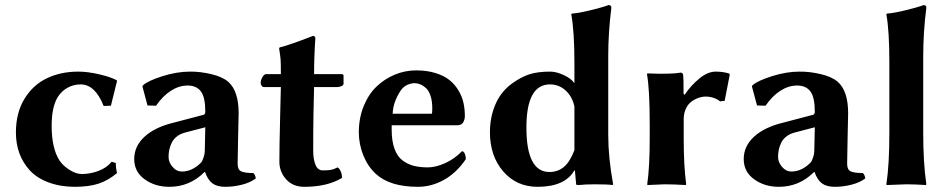

<svg xmlns="http://www.w3.org/2000/svg" viewBox="-20 -718 3703 748"><path d="M293.9 -389.2C331.7 -389.2 361.7 -361.2 383.8 -305.2L412.1 -306.2L436 -402.8L434.1 -405.8C418.1 -414.2 395.3 -421.9 365.7 -428.7C336.1 -435.5 309.2 -439 285.2 -439C239.6 -439 198.7 -430.3 162.6 -413.1C126.5 -395.8 97.3 -369.1 75.2 -332.8C53.1 -296.5 42 -252.9 42 -202.1C42 -142.9 60.1 -93.6 96.2 -54.2C114.4 -34.3 138.8 -18.7 169.4 -7.3C200 4.1 233.9 9.8 271 9.8C308.4 9.8 339.6 5.6 364.5 -2.7C389.4 -11 413.2 -24.7 436 -43.9C432.8 -56.3 431.2 -69.3 431.2 -83L415 -87.9C402 -71.9 384.8 -60 363.3 -52C341.8 -44 320 -40 297.9 -40C283.5 -40 267.7 -45.5 250.5 -56.4C233.2 -67.3 220.1 -79.9 210.9 -94.2C191.1 -125.8 181.2 -170.4 181.2 -228C181.2 -277.2 189.3 -314.8 205.6 -340.8C215.3 -356.1 228 -368 243.7 -376.5C259.3 -384.9 276 -389.2 293.9 -389.2Z M779.8 -222.2 777.8 -128.9C777.8 -122.1 776.2 -113.8 772.9 -104C769.7 -94.2 766.3 -87.6 762.7 -84C739.9 -61.2 715.3 -49.8 689 -49.8C674.6 -49.8 662.4 -55.8 652.1 -67.9C641.8 -79.9 636.7 -92.9 636.7 -106.9C636.7 -116.7 637.7 -126.1 639.6 -135.3C641.6 -144.4 644.8 -153.4 649.2 -162.4C653.6 -171.3 660.1 -179.2 668.7 -186C677.3 -192.9 687.7 -197.9 699.7 -201.2ZM905.8 -80.1C905.8 -91.1 906.4 -126.1 907.7 -185.1C909 -244 909.7 -274.6 909.7 -276.9C909.7 -334.5 896.3 -375.2 869.6 -398.9C855 -411.9 833.1 -422 804 -429C774.8 -436 746.7 -439.3 719.7 -439C686.2 -439 650.8 -433.1 613.5 -421.4C576.3 -409.7 550.9 -397.9 537.6 -386.2L534.7 -381.8L554.7 -307.1L587.9 -306.2C605.1 -331.2 624.3 -350.6 645.5 -364.3C666.7 -377.9 688.5 -384.8 710.9 -384.8C734 -384.8 751.3 -377.1 762.7 -361.8C774.1 -346.5 779.8 -320.3 779.8 -283.2C779.8 -276.4 777.8 -272.3 773.9 -271L656.7 -240.2C608.2 -228.5 570.5 -210.4 543.5 -185.8C516.4 -161.2 502.9 -132 502.9 -98.1C502.9 -65.3 516.4 -39.1 543.5 -19.5C570.5 0 602.5 9.8 639.6 9.8C692.7 9.8 738.4 -9.4 776.9 -47.9H778.8C786 -27.3 795.6 -12.6 807.6 -3.7C819.7 5.3 836.4 9.8 857.9 9.8C879.4 9.8 901 7 922.9 1.5C944.7 -4.1 962.6 -12.2 976.6 -22.9C974.9 -33 971.7 -40 966.8 -43.9C944.3 -43.9 928.5 -46.1 919.4 -50.5C910.3 -54.9 905.8 -64.8 905.8 -80.1Z M1008.3 -378.9H1074.2L1071.3 -261.2C1069.3 -181.2 1068.4 -123.4 1068.4 -87.9C1068.4 -62.2 1077.1 -39.5 1094.5 -19.8C1111.9 -0.1 1135.6 9.8 1165.5 9.8C1225.1 9.8 1274.1 -1.8 1312.5 -24.9C1312.5 -33.4 1311 -41.5 1307.9 -49.3C1304.8 -57.1 1300.6 -62.7 1295.4 -65.9C1285 -60.7 1276.3 -57.5 1269.3 -56.2C1262.3 -54.9 1251.6 -54.2 1237.3 -54.2C1224.6 -54.2 1215.3 -61.4 1209.2 -75.7C1203.2 -90 1200.2 -108.4 1200.2 -130.9C1200.2 -184.9 1200.5 -231.9 1201.2 -272L1203.6 -378.9H1294.4C1300 -378.9 1305.3 -380.1 1310.5 -382.6C1315.8 -385 1318.4 -388.2 1318.4 -392.1V-422.9C1318.4 -427.1 1315.8 -429.2 1310.5 -429.2H1203.6C1203.6 -473.1 1205.2 -519.4 1208.5 -567.9C1208.5 -574.7 1205.4 -578.1 1199.2 -578.1C1135.7 -553.4 1092.4 -538.4 1069.3 -533.2L1067.4 -529.8C1070.6 -509 1072.6 -494.2 1073.2 -485.6C1073.9 -477 1074.2 -458.2 1074.2 -429.2H1016.6C1011.7 -429.2 1007 -425.3 1002.4 -417.5C997.9 -409.7 995.6 -402.2 995.6 -395C995.6 -391.1 996.8 -387.5 999.3 -384C1001.7 -380.6 1004.7 -378.9 1008.3 -378.9Z M1509.8 -274.9C1510.7 -305.2 1521.2 -335.3 1541 -365.2C1548.2 -375.7 1556.9 -383.1 1567.1 -387.5C1577.4 -391.8 1586.6 -394 1594.7 -394C1602.2 -394 1609.6 -392.6 1616.9 -389.6C1624.3 -386.7 1631.7 -381.9 1639.2 -375.2C1646.6 -368.6 1652.7 -358.4 1657.2 -344.7C1661.8 -331.1 1664.1 -314.8 1664.1 -295.9C1664.1 -283.2 1663.4 -276.2 1662.1 -274.9ZM1779.8 -128.9C1760.3 -108.7 1738.3 -93.2 1713.9 -82.3C1689.5 -71.4 1667.2 -65.9 1647 -65.9C1625.8 -65.9 1607.3 -68 1591.6 -72C1575.8 -76.1 1561.1 -83.3 1547.6 -93.5C1534.1 -103.8 1523.8 -119 1516.6 -139.2C1509.4 -159.3 1505.9 -184.2 1505.9 -213.9V-230H1761.7C1772.5 -230 1780 -233.7 1784.4 -241.2C1788.8 -248.7 1791 -257 1791 -266.1C1791 -284 1789.2 -301.1 1785.6 -317.4C1782.1 -333.7 1775.6 -349.6 1766.4 -365.2C1757.1 -380.9 1745.4 -394.4 1731.4 -405.8C1717.4 -417.2 1699.3 -426.4 1677 -433.3C1654.7 -440.3 1629.4 -443.8 1601.1 -443.8C1572.4 -443.8 1544.8 -438.3 1518.1 -427.2C1491.4 -416.2 1467.6 -400.6 1446.8 -380.6C1425.9 -360.6 1409.3 -335.1 1396.7 -304.2C1384.2 -273.3 1377.9 -239.3 1377.9 -202.1C1377.9 -171.9 1383.8 -141.9 1395.5 -112.3C1407.6 -83 1424 -58.9 1444.8 -40C1481.3 -6.8 1535.6 9.8 1607.9 9.8C1643.4 9.8 1677.3 0.7 1709.7 -17.3C1742.1 -35.4 1770.5 -62.3 1794.9 -98.1C1794.9 -105.6 1793.5 -112.6 1790.8 -119.1C1788 -125.7 1784.3 -128.9 1779.8 -128.9Z M2217.8 -132.8C2206.1 -102.2 2192.3 -80.4 2176.5 -67.4C2160.7 -54.4 2142.1 -47.9 2120.6 -47.9C2060.7 -47.9 2030.8 -105.6 2030.8 -221.2C2030.8 -333.2 2061.4 -389.2 2122.6 -389.2C2146 -389.2 2166.3 -381.3 2183.6 -365.5C2200.8 -349.7 2212.2 -328.9 2217.8 -303.2ZM2217.8 -54.2H2219.7L2224.6 0C2224.6 2 2227.7 2.9 2233.9 2.9C2251.5 1 2272.6 0 2297.4 0C2330.2 0 2353.4 1 2366.7 2.9L2368.7 0C2356 -69.7 2349.6 -133.6 2349.6 -191.9V-500C2349.6 -561.2 2353.7 -623.9 2361.8 -688C2361.8 -694.8 2358.1 -698.2 2350.6 -698.2C2336.3 -692.7 2313.5 -686.1 2282.2 -678.5C2251 -670.8 2226.1 -666.3 2207.5 -665L2205.6 -662.1C2213.7 -617.8 2217.8 -555.2 2217.8 -474.1V-394C2208.7 -406.7 2194.5 -417.4 2175.3 -426C2156.1 -434.7 2138.8 -439 2123.5 -439C2091 -439 2063.9 -435.5 2042.2 -428.5C2020.6 -421.5 1998 -409.5 1974.6 -392.6C1945.3 -371.1 1923.7 -343.8 1909.7 -310.5C1895.7 -277.3 1888.7 -241.5 1888.7 -203.1C1888.7 -141.3 1905.9 -90.3 1940.4 -50.3C1974.9 -10.3 2019.7 9.8 2074.7 9.8C2145.3 9.8 2193 -11.6 2217.8 -54.2Z M2647.5 -349.1 2643.1 -352.1C2643.1 -395 2642.6 -419.3 2641.6 -424.8C2640.6 -431.6 2637.5 -435.1 2632.3 -435.1C2606 -430.5 2562.7 -429.5 2502.4 -432.1L2500.5 -429.2C2507.6 -390.1 2511.2 -325.4 2511.2 -234.9V-180.2C2511.2 -105.3 2508 -45.2 2501.5 0L2502.4 2.9L2569.3 0C2592.1 0 2619.5 1 2651.4 2.9L2653.3 0C2646.8 -47.5 2643.6 -107.6 2643.6 -180.2V-252.9C2643.6 -267.6 2646 -280.5 2650.9 -291.7C2655.8 -303 2661.6 -311.7 2668.5 -317.9C2675.3 -324.1 2682.9 -329 2691.4 -332.8C2699.9 -336.5 2707 -338.9 2712.9 -340.1C2718.8 -341.2 2723.6 -341.8 2727.5 -341.8C2750.3 -341.8 2769.5 -335.6 2785.2 -323.2L2803.2 -325.2L2823.2 -428.2L2819.3 -432.1C2803.4 -436.7 2786.5 -439 2768.6 -439C2747.4 -439 2725.8 -429.9 2703.9 -411.6C2681.9 -393.4 2663.1 -372.6 2647.5 -349.1Z M3154.3 -222.2 3152.3 -128.9C3152.3 -122.1 3150.7 -113.8 3147.5 -104C3144.2 -94.2 3140.8 -87.6 3137.2 -84C3114.4 -61.2 3089.8 -49.8 3063.5 -49.8C3049.2 -49.8 3036.9 -55.8 3026.6 -67.9C3016.4 -79.9 3011.2 -92.9 3011.2 -106.9C3011.2 -116.7 3012.2 -126.1 3014.2 -135.3C3016.1 -144.4 3019.3 -153.4 3023.7 -162.4C3028.1 -171.3 3034.6 -179.2 3043.2 -186C3051.8 -192.9 3062.2 -197.9 3074.2 -201.2ZM3280.3 -80.1C3280.3 -91.1 3280.9 -126.1 3282.2 -185.1C3283.5 -244 3284.2 -274.6 3284.2 -276.9C3284.2 -334.5 3270.8 -375.2 3244.1 -398.9C3229.5 -411.9 3207.6 -422 3178.5 -429C3149.3 -436 3121.3 -439.3 3094.2 -439C3060.7 -439 3025.3 -433.1 2988 -421.4C2950.8 -409.7 2925.5 -397.9 2912.1 -386.2L2909.2 -381.8L2929.2 -307.1L2962.4 -306.2C2979.7 -331.2 2998.9 -350.6 3020 -364.3C3041.2 -377.9 3063 -384.8 3085.4 -384.8C3108.6 -384.8 3125.8 -377.1 3137.2 -361.8C3148.6 -346.5 3154.3 -320.3 3154.3 -283.2C3154.3 -276.4 3152.3 -272.3 3148.4 -271L3031.2 -240.2C2982.7 -228.5 2945 -210.4 2918 -185.8C2891 -161.2 2877.4 -132 2877.4 -98.1C2877.4 -65.3 2891 -39.1 2918 -19.5C2945 0 2977.1 9.8 3014.2 9.8C3067.2 9.8 3113 -9.4 3151.4 -47.9H3153.3C3160.5 -27.3 3170.1 -12.6 3182.1 -3.7C3194.2 5.3 3210.9 9.8 3232.4 9.8C3253.9 9.8 3275.6 7 3297.4 1.5C3319.2 -4.1 3337.1 -12.2 3351.1 -22.9C3349.4 -33 3346.2 -40 3341.3 -43.9C3318.8 -43.9 3303.1 -46.1 3293.9 -50.5C3284.8 -54.9 3280.3 -64.8 3280.3 -80.1Z M3444.8 -200.2C3444.8 -117.2 3440.9 -50.5 3433.1 0L3434.1 2.9L3510.7 0C3533.5 0 3558.9 1 3586.9 2.9L3588.9 0C3580.7 -56 3576.7 -122.7 3576.7 -200.2V-500C3576.7 -561.2 3580.7 -623.9 3588.9 -688C3588.9 -694.8 3585.3 -698.2 3578.1 -698.2C3563.8 -692.7 3541 -686.1 3509.8 -678.5C3478.5 -670.8 3453.6 -666.3 3435.1 -665L3433.1 -662.1C3440.9 -619.8 3444.8 -557.1 3444.8 -474.1Z"/></svg>

Font: Linux Biolinum G
Style: Bold
Weight: 700
Designer: Philipp H. Poll
Foundry: Philipp H. Poll
Version: Version 1.1.0